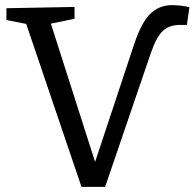

<svg xmlns="http://www.w3.org/2000/svg" viewBox="-20 -726 761 747"><path d="M717 -698 707 -629H683Q641 -630 615 -607Q589 -584 567 -520L389 1H297L82 -633L5 -648V-694L270 -699V-653L178 -634L350 -96L496 -536Q526 -632 561.5 -669Q597 -706 649 -706Q684 -706 717 -698Z"/></svg>

Font: Bitter Pro
Style: Regular
Weight: 400
Designer: Sol Matas, and Bitter project Authors
Foundry: Sol Matas
Version: Version 1.010